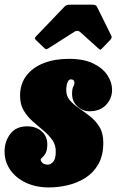

<svg xmlns="http://www.w3.org/2000/svg" viewBox="-53 -800 512 842"><path d="M191.5 -132.5Q192.5 -163 176.8 -185.5Q161 -208 137.5 -227.5Q114 -247 90.5 -267.8Q67 -288.5 51 -315.2Q35 -342 35 -380Q35 -432 62.8 -468.2Q90.5 -504.5 138.8 -523.2Q187 -542 249 -542Q313.5 -542 355.5 -521.8Q397.5 -501.5 418 -470.2Q438.5 -439 438.5 -406Q438.5 -368.5 412.2 -340.2Q386 -312 339.5 -312Q308.5 -312 285.5 -334.2Q262.5 -356.5 263 -390Q263.5 -412 268.2 -419.5Q273 -427 273.5 -436Q273.5 -452 257.5 -452Q248.5 -452 243.2 -439.2Q238 -426.5 237.5 -406Q237 -379 253.2 -360.2Q269.5 -341.5 293.8 -325Q318 -308.5 342.5 -289.2Q367 -270 383.5 -242.8Q400 -215.5 400 -174Q400 -118 378.5 -80.2Q357 -42.5 321.5 -20Q286 2.5 244.2 12.2Q202.5 22 162 22Q104.5 22 60.5 1.2Q16.5 -19.5 -8.2 -55.2Q-33 -91 -33 -136Q-33 -179.5 -7.8 -212.8Q17.5 -246 66 -246Q104.5 -246 129.5 -224.2Q154.5 -202.5 154.5 -167Q154 -140.5 146.8 -127.8Q139.5 -115 132.5 -109.5Q125.5 -104 125.5 -99Q125.5 -92.5 133.8 -85.2Q142 -78 157 -78Q168.5 -78 179.8 -90Q191 -102 191.5 -132.5ZM140.5 -590 104 -625Q99 -630.5 99.8 -633Q100.5 -635.5 106.5 -642L230 -771Q235.5 -777 241.5 -778.2Q247.5 -779.5 258.5 -779.5H351Q368 -779.5 372 -771L435.5 -642.5Q439.5 -635 430.5 -625L395 -588Q388.5 -581.5 386.2 -582.2Q384 -583 378.5 -587.5L298 -660Q287 -669.5 273 -660.5L157.5 -587Q151 -583 147.8 -584.5Q144.5 -586 140.5 -590Z"/></svg>

Font: Besley* Condensed Fatface
Style: Italic
Weight: 900
Width: 3
Italic angle: -13°
Designer: Owen Earl
Foundry: indestructible type*
Version: Version 3.000; ttfautohint (v1.8.3)